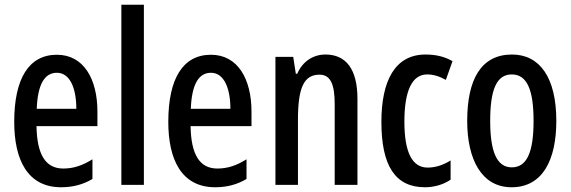

<svg xmlns="http://www.w3.org/2000/svg" viewBox="-20 -780 2407 810"><path d="M220 -549C102 -549 40 -449 40 -266C40 -106 96 10 238 10C286 10 330 -1 370 -25V-108C327 -81 289 -69 247 -69C172 -69 136 -128 134 -248H391V-309C391 -447 333 -549 220 -549ZM220 -473C276 -473 302 -406 302 -321H135C139 -426 169 -473 220 -473Z M587 0V-760H492V0Z M870 -549C752 -549 690 -449 690 -266C690 -106 746 10 888 10C936 10 980 -1 1020 -25V-108C977 -81 939 -69 897 -69C822 -69 786 -128 784 -248H1041V-309C1041 -447 983 -549 870 -549ZM870 -473C926 -473 952 -406 952 -321H785C789 -426 819 -473 870 -473Z M1353 -550C1302 -550 1257 -522 1234 -469H1228L1217 -540H1142V0H1237V-275C1237 -410 1262 -465 1328 -465C1375 -465 1392 -423 1392 -341V0H1488V-363C1488 -488 1440 -550 1353 -550Z M1773 10C1809 10 1849 0 1881 -22V-103C1848 -83 1817 -73 1784 -73C1719 -73 1686 -137 1686 -267C1686 -398 1719 -466 1782 -466C1807 -466 1832 -459 1861 -443L1889 -522C1859 -539 1824 -550 1775 -550C1647 -550 1589 -440 1589 -266C1589 -81 1647 10 1773 10Z M2327 -270C2327 -453 2257 -550 2140 -550C2009 -550 1951 -444 1951 -270C1951 -107 2012 10 2138 10C2271 10 2327 -108 2327 -270ZM2048 -270C2048 -402 2075 -466 2139 -466C2203 -466 2231 -402 2231 -270C2231 -138 2203 -74 2139 -74C2076 -74 2048 -140 2048 -270Z"/></svg>

Font: Noto Sans Sinhala UI ExtraCondensed Medium
Style: Regular
Weight: 500
Width: 2
Designer: Jelle Bosma - Monotype Design Team
Foundry: Monotype Imaging Inc.
Version: Version 2.006